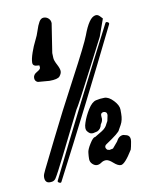

<svg xmlns="http://www.w3.org/2000/svg" viewBox="-93 -827 777 987"><g transform="rotate(-10 296.0 -333.5)"><path d="M215.8 -571.8 239.3 -723.6C239.3 -733.7 235.8 -742.1 228.8 -748.8C221.8 -755.5 213.4 -758.8 203.6 -758.8C193.8 -758.8 185.7 -753.2 179.2 -741.9C172.7 -730.7 166.8 -716.6 161.6 -699.7C156.4 -682.8 149.6 -666.2 141.1 -649.9C132.6 -633.6 124.6 -614.5 116.9 -592.5C109.3 -570.6 105.5 -553.2 105.5 -540.5C105.5 -527.8 114.6 -521.5 132.8 -521.5C135.7 -521.5 138 -521.3 139.6 -521C140.3 -518.7 140.6 -514.7 140.6 -509C140.6 -503.3 134.1 -496.9 121.1 -489.7C108.1 -482.6 101.6 -473.2 101.6 -461.7C101.6 -450.1 106.8 -442.4 117.2 -438.5L176.8 -433.6C205.7 -433.6 223.9 -438 231.2 -446.8C238.5 -455.6 242.2 -464.3 242.2 -472.9C242.2 -481.5 238.1 -493.5 230 -508.8C221.8 -524.1 217.4 -536.2 216.8 -545.2C216.1 -554.1 215.8 -563 215.8 -571.8ZM344.7 -129.9H352.1L373.5 -134.8C386.6 -140.6 394.7 -151.5 397.9 -167.5C405.1 -176.9 408.7 -186.4 408.7 -195.8C408.7 -197.8 408.5 -199.7 408.2 -201.7C407.6 -205.2 407.4 -208.5 407.7 -211.4C407.7 -217 408.9 -220.7 411.1 -222.7C414.4 -225.9 418.5 -227.5 423.3 -227.5C428.2 -227.5 432.3 -226.1 435.5 -223.1C438.8 -220.2 440.4 -215.5 440.4 -209L434.1 -178.7L426.3 -164.6C421.1 -151.5 411 -140.5 396 -131.3L357.9 -108.4H356.9C350.1 -108.4 340.8 -99 329.1 -80.1C316.7 -60.5 310.2 -45.2 309.6 -34.2C308.3 -23.1 307.6 -12.5 307.6 -2.4C307.6 8 311.4 16.8 319.1 24.2C326.7 31.5 334.6 35.2 342.5 35.2C350.5 35.2 358.4 32.4 366.2 26.9C374 21.3 382.6 18.6 391.8 18.6C401.1 18.6 412.8 24.9 426.8 37.6C440.8 50.3 453 56.6 463.4 56.6C477.4 56.6 498.5 33.5 526.9 -12.7C529.5 -20.5 532.4 -33.9 535.6 -52.7C536.3 -56.6 536.6 -60.2 536.6 -63.5C536.6 -76.2 531.4 -84.6 521 -88.9L502.4 -93.8H502C486.3 -93.8 473.8 -84.3 464.4 -65.4L438 -34.2L419.4 -30.3L407.2 -33.7C402.7 -38.9 400.4 -43.8 400.4 -48.3C400.4 -53.9 403.5 -58.6 409.7 -62.5C457.5 -94.1 482.4 -114.3 484.4 -123C484.7 -123.4 489.2 -131.3 497.8 -146.7C506.4 -162.2 510.7 -181 510.7 -203.1V-224.6C510.7 -239.3 502.7 -255.3 486.6 -272.7C470.5 -290.1 454.8 -298.8 439.5 -298.8C424.2 -298.8 409.3 -297.1 395 -293.7C380.7 -290.3 366.7 -277.6 353 -255.6C339.4 -233.6 328.9 -211.9 321.8 -190.4C318.2 -180 316.4 -171.1 316.4 -163.6C316.4 -155.4 318.5 -148.9 322.8 -144C330.6 -134.6 337.9 -129.9 344.7 -129.9ZM511.7 -676.3C382.5 -427.2 255 -175.3 129.4 79.6C127.4 83.8 129.4 87.4 135.3 90.3C141.1 93.3 145 92.8 147 88.9C276.2 -159.2 403.6 -411.1 529.3 -667C531.6 -671.5 529.8 -675.4 523.9 -678.5C518.1 -681.6 514 -680.8 511.7 -676.3ZM92.3 80.1C104.3 80.1 113.3 75.8 119.1 67.4C127.3 55.7 146.5 19.5 176.8 -41L288.1 -264.6C293.9 -270.5 333.8 -345.4 407.7 -489.3L470.7 -611.8L502.9 -701.7L489.7 -715.8C483.9 -721.7 477.9 -724.6 471.7 -724.6H469.2C456.9 -723.3 445.1 -714.6 434.1 -698.5C423 -682.4 412.3 -660.2 401.9 -631.8C391.4 -603.5 356.8 -534.1 297.9 -423.6C238.9 -313.1 189.5 -217 149.4 -135.5C109.4 -54 85 -4.9 76.4 11.7C67.8 28.3 63.5 40.4 63.5 47.9V51.8C63.5 60.5 65.6 67.5 69.8 72.5C74.1 77.6 80.1 80.1 87.9 80.1Z"/></g></svg>

Font: Drukaatie burti
Style: Regular
Weight: 400
Version: Version 0.14.4